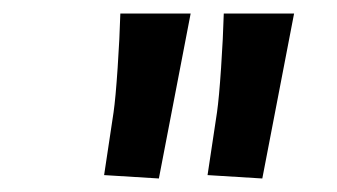

<svg xmlns="http://www.w3.org/2000/svg" viewBox="-20 -726 498 284"><path d="M134 -467 148 -560Q151 -581 154 -625.5Q157 -670 158 -706H262L215 -462ZM287 -467 301 -560Q304 -581 307 -625.5Q310 -670 311 -706H415L368 -462Z"/></svg>

Font: Andada Pro ExtraBold
Style: Italic
Weight: 800
Italic angle: -6.99998°
Designer: Carolina Giovagnoli
Foundry: Huerta Tipografica
Version: Version 3.005; ttfautohint (v1.8.4)